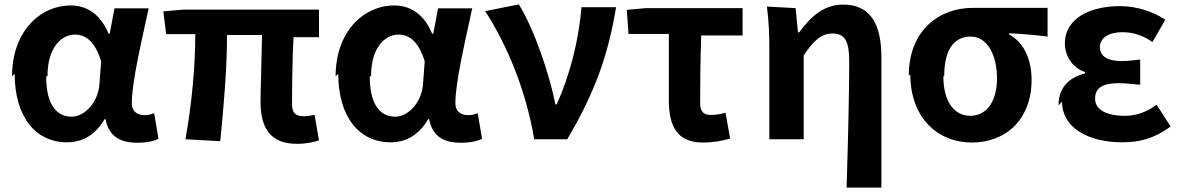

<svg xmlns="http://www.w3.org/2000/svg" viewBox="-20 -594 5394 877"><path d="M47 -257C47 -60 143 56 286 56C359 56 416 21 458 -50H462C477 27 526 58 607 58C652 58 684 50 704 40L684 -77C669 -71 654 -68 642 -68C607 -68 582 -84 582 -123C582 -220 628 -411 659 -556H503L481 -440H476C438 -532 374 -569 303 -569C162 -569 35 -449 35 -245ZM197 -247C197 -377 260 -436 323 -436C373 -436 415 -402 442 -314L434 -207C427 -127 368 -61 307 -61C236 -61 191 -120 191 -244Z M739 -438H872C872 -296 857 -124 827 42L986 51C1002 -109 1017 -283 1017 -434H1177C1175 -324 1170 -174 1170 -130C1170 -12 1213 63 1336 63C1380 63 1415 55 1437 47L1417 -69C1398 -66 1381 -63 1370 -63C1333 -63 1314 -75 1314 -117C1314 -153 1314 -310 1321 -424H1437V-550H816L726 -542Z M1525 -257C1525 -60 1621 56 1764 56C1837 56 1894 21 1936 -50H1940C1955 27 2004 58 2085 58C2130 58 2162 50 2182 40L2162 -77C2147 -71 2132 -68 2120 -68C2085 -68 2060 -84 2060 -123C2060 -220 2106 -411 2137 -556H1981L1959 -440H1954C1916 -532 1852 -569 1781 -569C1640 -569 1513 -449 1513 -245ZM1675 -247C1675 -377 1738 -436 1801 -436C1851 -436 1893 -402 1920 -314L1912 -207C1905 -127 1846 -61 1785 -61C1714 -61 1669 -120 1669 -244Z M2196 -543C2294 -393 2383 -182 2420 42H2571C2701 -178 2759 -348 2794 -561H2636C2624 -415 2586 -258 2523 -117H2517C2490 -254 2421 -459 2350 -574Z M2851 -439H3035V-136C3035 -18 3073 57 3190 57C3238 57 3281 49 3315 39L3294 -79C3268 -72 3249 -69 3227 -69C3197 -69 3178 -81 3178 -123C3178 -208 3179 -319 3183 -432H3372V-557H2932L2843 -549Z M3483 -564C3492 -498 3494 -431 3494 -383V42H3651V-341C3698 -411 3733 -441 3782 -441C3839 -441 3859 -407 3859 -314C3859 -164 3853 71 3847 263H4006V-331C4006 -483 3957 -573 3831 -573C3746 -573 3686 -522 3630 -446H3625L3614 -557Z M4138 -255C4138 -54 4265 57 4419 57C4577 57 4692 -51 4692 -229C4692 -327 4654 -402 4589 -437V-442C4653 -439 4699 -435 4765 -427V-558H4422C4272 -558 4131 -457 4131 -248ZM4293 -248C4293 -373 4342 -427 4414 -427C4491 -427 4534 -340 4534 -237C4534 -129 4486 -65 4412 -65C4338 -65 4289 -131 4289 -245Z M4831 -130C4831 -9 4953 56 5106 56C5183 56 5251 40 5327 -16L5263 -116C5214 -78 5162 -65 5119 -65C5030 -65 4982 -95 4982 -143C4982 -192 5016 -214 5088 -214C5120 -214 5154 -210 5188 -207V-322C5159 -319 5129 -315 5104 -315C5037 -315 5004 -338 5004 -379C5004 -422 5046 -447 5107 -447C5155 -447 5202 -432 5244 -402L5303 -504C5243 -543 5169 -566 5096 -566C4963 -566 4844 -513 4844 -395C4844 -344 4874 -286 4936 -265V-259C4864 -240 4815 -195 4815 -112Z"/></svg>

Font: GenEiGothic-pro-Regular
Style: Bold
Weight: 700
Designer: Ryoko NISHIZUKA (kana & ideographs); Paul D. Hunt (Latin, Greek & Cyrillic); Wenlong ZHANG (bopomofo); Sandoll Communica
Foundry: Adobe Systems Incorporated; o_tamon
Version: Version 1.000.140830